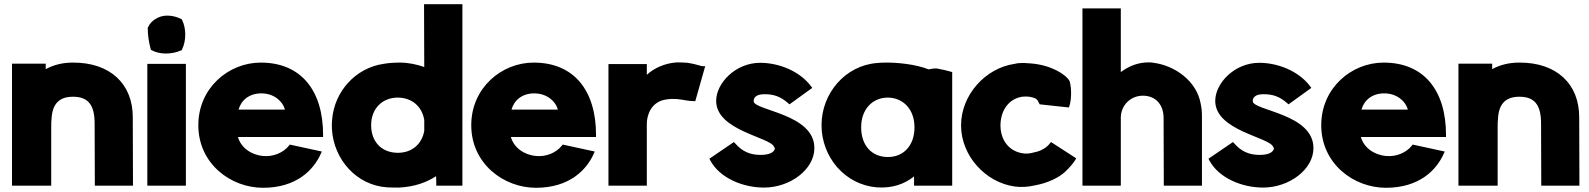

<svg xmlns="http://www.w3.org/2000/svg" viewBox="-20 -881 7540 911"><path d="M37 0H223V-273C223 -291 223 -308 225 -322V-323C230 -391 264 -422 326 -422C397 -422 429 -385 429 -295L430 0H611L610 -323C611 -483 502 -585 326 -584C276 -584 234 -573 197 -553V-579H37Z M679 0H862V-578H679ZM681 -747C681 -712 687 -678 695 -648L697 -644L701 -642C720 -632 743 -627 767 -627C792 -627 818 -632 839 -642L843 -643L844 -647C854 -668 859 -692 859 -717C859 -742 854 -766 844 -786L843 -789L839 -791C820 -801 797 -807 773 -807C732 -807 695 -782 682 -751L681 -749Z M921 -287C921 -104 1075 10 1228 10C1387 10 1468 -75 1502 -151L1507 -162L1355 -195L1351 -190C1324 -156 1276 -136 1228 -141C1171 -146 1123 -181 1109 -231H1513V-241C1513 -450 1410 -584 1217 -584C1065 -584 921 -464 921 -287ZM1112 -361C1124 -405 1162 -438 1220 -438C1280 -438 1322 -400 1332 -361Z M1555 -267C1564 -124 1672 -1 1818 8C1837 9 1856 9 1873 9H1874C1947 5 2003 -15 2049 -45C2050 -34 2050 -14 2050 -10V0H2174V-861H1992L1993 -563C1956 -576 1916 -584 1878 -584C1848 -584 1822 -582 1800 -578C1667 -559 1567 -447 1556 -315C1554 -299 1554 -283 1555 -267ZM1741 -287C1741 -367 1795 -418 1868 -418C1934 -417 1982 -377 1993 -312V-260C1982 -197 1934 -156 1868 -156C1792 -156 1741 -207 1741 -287Z M2216 -287C2216 -104 2370 10 2523 10C2682 10 2763 -75 2797 -151L2802 -162L2650 -195L2646 -190C2619 -156 2571 -136 2523 -141C2466 -146 2418 -181 2404 -231H2808V-241C2808 -450 2705 -584 2512 -584C2360 -584 2216 -464 2216 -287ZM2407 -361C2419 -405 2457 -438 2515 -438C2575 -438 2617 -400 2627 -361Z M2867 0H3049V-294C3049 -334 3069 -399 3141 -409C3176 -415 3205 -410 3233 -405C3247 -403 3260 -401 3271 -401H3279L3326 -567H3313C3307 -567 3282 -577 3243 -583H3242C3228 -584 3212 -585 3193 -585C3135 -582 3082 -557 3049 -526V-577H2867Z M3346 -128 3350 -120C3395 -36 3505 9 3605 9C3729 9 3844 -77 3844 -178C3845 -342 3556 -356 3556 -401C3556 -417 3566 -434 3607 -434C3650 -434 3683 -424 3720 -391L3726 -386L3834 -464L3828 -472C3774 -544 3675 -583 3587 -583C3469 -583 3378 -486 3378 -402C3379 -260 3635 -231 3653 -184L3654 -181L3657 -179C3656 -164 3640 -146 3589 -146C3538 -146 3501 -163 3468 -201L3462 -207Z M3878 -287C3878 -136 3989 -4 4141 8C4215 13 4272 -8 4317 -44V0H4498V-539L4491 -541C4471 -547 4448 -552 4425 -556H4424C4413 -557 4404 -555 4386 -552C4325 -576 4238 -585 4179 -584C4165 -584 4152 -583 4141 -582C3990 -570 3878 -438 3878 -287ZM4066 -277C4066 -363 4120 -418 4193 -418C4265 -417 4319 -363 4319 -277V-274C4318 -190 4267 -136 4193 -136C4117 -136 4066 -190 4066 -277Z M4540 -286C4540 -142 4656 -15 4795 4C4825 8 4858 6 4888 -1C4952 -12 5005 -39 5034 -66C5056 -87 5072 -106 5082 -122L5086 -130L4967 -207L4961 -200C4948 -183 4922 -165 4891 -159H4890C4871 -153 4850 -150 4830 -154C4770 -164 4727 -213 4727 -287C4728 -361 4769 -412 4829 -422C4855 -425 4875 -422 4895 -413L4903 -405L4913 -386L5052 -371L5054 -378C5063 -402 5066 -461 5055 -496L5054 -497V-498C5037 -527 4970 -572 4872 -580C4852 -582 4830 -583 4810 -581H4809L4794 -578C4655 -558 4540 -430 4540 -286Z M5116 0H5298V-322C5298 -382 5345 -427 5403 -427C5464 -427 5501 -383 5501 -322L5502 0H5683V-330C5683 -352 5681 -370 5677 -389C5658 -498 5552 -571 5453 -583C5446 -585 5436 -585 5429 -585C5381 -585 5337 -568 5298 -539V-841H5116Z M5714 -128 5718 -120C5763 -36 5873 9 5973 9C6097 9 6212 -77 6212 -178C6213 -342 5924 -356 5924 -401C5924 -417 5934 -434 5975 -434C6018 -434 6051 -424 6088 -391L6094 -386L6202 -464L6196 -472C6142 -544 6043 -583 5955 -583C5837 -583 5746 -486 5746 -402C5747 -260 6003 -231 6021 -184L6022 -181L6025 -179C6024 -164 6008 -146 5957 -146C5906 -146 5869 -163 5836 -201L5830 -207Z M6249 -287C6249 -104 6403 10 6556 10C6715 10 6796 -75 6830 -151L6835 -162L6683 -195L6679 -190C6652 -156 6604 -136 6556 -141C6499 -146 6451 -181 6437 -231H6841V-241C6841 -450 6738 -584 6545 -584C6393 -584 6249 -464 6249 -287ZM6440 -361C6452 -405 6490 -438 6548 -438C6608 -438 6650 -400 6660 -361Z M6900 0H7086V-273C7086 -291 7086 -308 7088 -322V-323C7093 -391 7127 -422 7189 -422C7260 -422 7292 -385 7292 -295L7293 0H7474L7473 -323C7474 -483 7365 -585 7189 -584C7139 -584 7097 -573 7060 -553V-579H6900Z"/></svg>

Font: Rabbid Highway Sign IV
Style: Blk
Weight: 400
Foundry: Cannot Into Space Fonts
Version: Version 0.277